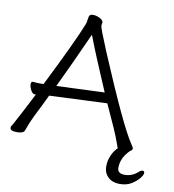

<svg xmlns="http://www.w3.org/2000/svg" viewBox="-97 -795 969 1071"><g transform="rotate(10 388.0 -259.5)"><path d="M482 -296Q397 -493 356 -601Q273 -416 210 -285ZM608 -2Q607 -2 607 -3L603 -15Q586 -64 566 -109L507 -239L184 -225H180Q164 -191 148 -159L118 -99Q99 -61 81 -10Q75 7 37 7Q-1 7 -1 -12Q-1 -18 3 -23.5Q7 -29 11 -36.5Q15 -44 24.5 -62Q34 -80 53.5 -116.5Q73 -153 106 -218H99Q87 -218 77 -236.5Q67 -255 67 -270Q67 -285 78 -285H80Q98 -283 119 -283H138Q273 -553 312 -653Q316 -662 318 -680.5Q320 -699 325 -705Q330 -711 345.5 -711Q361 -711 380 -702Q399 -693 402 -680L399 -660Q399 -647 452 -520Q619 -124 680 -36Q691 -20 691 -16Q691 -6 679 0Q630 47 630 104Q630 137 671 137Q712 137 745 108Q756 97 766.5 97Q777 97 777 108.5Q777 120 760.5 140Q744 160 717.5 176Q691 192 651 192Q611 192 586.5 168.5Q562 145 562 109Q562 73 576 44Q589 15 608 -2Z"/></g></svg>

Font: LXGW WenKai Lite
Style: Regular
Weight: 400
Designer: LXGW / Fontworks Inc.
Foundry: LXGW / Fontworks Inc.
Version: Version 1.511; March 25, 2025